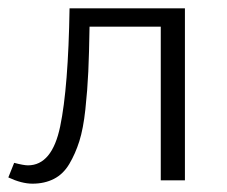

<svg xmlns="http://www.w3.org/2000/svg" viewBox="-28 -433 544 461"><path d="M416 -413V0H358V-369H187Q186 -305 184 -261Q182 -217 177 -170.5Q172 -124 162.5 -94Q153 -64 138.5 -39.5Q124 -15 101.5 -3.5Q79 8 50 8Q24 8 -8 -7L6 -42Q29 -36 39 -36Q97 -36 116.5 -129.5Q136 -223 139 -413Z"/></svg>

Font: EauTestText Semilight
Style: Italic
Weight: 300
Italic angle: -12°
Designer: Christian Thalmann (Catharsis Fonts)
Version: Version 0.001;PS 000.001;hotconv 1.0.88;makeotf.lib2.5.64775